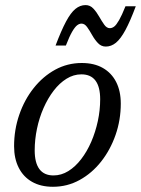

<svg xmlns="http://www.w3.org/2000/svg" viewBox="-20 -706 540 736"><path d="M293.5 -464.5Q341 -464.5 374.2 -445.5Q407.5 -426.5 425.2 -391.8Q443 -357 443 -309Q443 -246 423 -188.8Q403 -131.5 367.8 -86.8Q332.5 -42 285.2 -16Q238 10 183 10Q136 10 102.8 -9Q69.5 -28 51.8 -63Q34 -98 34 -145.5Q34 -208.5 53.8 -266Q73.5 -323.5 109 -368.2Q144.5 -413 191.5 -438.8Q238.5 -464.5 293.5 -464.5ZM185 -33.5Q215 -33.5 242 -50.2Q269 -67 291.2 -96Q313.5 -125 329.8 -162.5Q346 -200 355 -241.8Q364 -283.5 364 -325.5Q364 -373 346 -397Q328 -421 292 -421Q262 -421 235 -404.2Q208 -387.5 185.8 -358.5Q163.5 -329.5 147 -292Q130.5 -254.5 121.8 -212.8Q113 -171 113 -129.5Q113 -82 131 -57.8Q149 -33.5 185 -33.5ZM500.5 -682Q479 -624.5 460.8 -590.8Q442.5 -557 424.5 -542.2Q406.5 -527.5 385.5 -527.5Q368 -527.5 355.5 -540.8Q343 -554 333.2 -571.5Q323.5 -589 314 -602.2Q304.5 -615.5 292.5 -615.5Q284 -615.5 275.8 -609.2Q267.5 -603 257 -585.2Q246.5 -567.5 232.5 -531.5H193Q215 -589.5 233 -623.2Q251 -657 269 -671.8Q287 -686.5 308 -686.5Q325.5 -686.5 338 -673Q350.5 -659.5 360.2 -642.2Q370 -625 379.5 -611.5Q389 -598 401 -598Q409.5 -598 417.8 -604.2Q426 -610.5 436.5 -628.8Q447 -647 461 -682Z"/></svg>

Font: Newsreader
Style: Italic
Weight: 400
Italic angle: -17°
Designer: Hugues Gentile
Foundry: Production Type
Version: Version 1.003